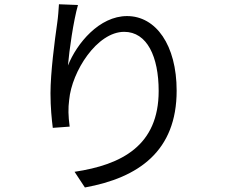

<svg xmlns="http://www.w3.org/2000/svg" viewBox="-20 -812 1040 883"><path d="M338.6 -789 251.1 -792.4C249.3 -764.8 247.5 -736.5 243.1 -706C231.4 -624.8 212.2 -477.6 212.2 -382.8C212.2 -317.8 218 -261.8 222.8 -224L300.4 -229.7C293.6 -279.8 293.2 -314.5 298.1 -352.5C310.3 -483.9 426.2 -665.6 551.1 -665.6C656.3 -665.6 709.7 -551.7 709.7 -393.6C709.7 -142.6 540 -54.4 322.9 -21.9L370.4 50.2C618 5.3 792.4 -117.4 792.4 -394.9C792.4 -605 696.9 -738.1 564.3 -738.1C437.1 -738.1 333.5 -613.3 292.5 -510.6C298.5 -580.6 317.6 -715.6 338.6 -789Z"/></svg>

Font: Source Han Sans JP VF
Style: Regular
Weight: 250
Designer: Ryoko NISHIZUKA 西塚涼子 (kana, bopomofo & ideographs); Paul D. Hunt (Latin, Greek & Cyrillic); Sandoll Communications 산돌커뮤니
Foundry: Adobe
Version: Version 2.004;hotconv 1.0.118;makeotfexe 2.5.65603